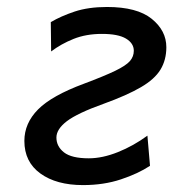

<svg xmlns="http://www.w3.org/2000/svg" viewBox="-20 -518 497 550"><path d="M126.5 -370.6 125.5 -454.6Q154.3 -471.7 193.8 -484.9Q233.4 -498 286.6 -498Q372.6 -498 414.6 -464.1Q456.5 -430.2 456.5 -382.8Q456.5 -346.2 439.7 -318.6Q422.9 -291 383.5 -268.1Q344.2 -245.1 276.9 -220.7Q201.7 -193.8 171.6 -170.9Q141.6 -147.9 141.6 -124Q141.6 -98.6 163.3 -81.5Q185.1 -64.5 234.4 -64.5Q273.4 -64.5 317.9 -82.3Q362.3 -100.1 402.3 -129.4L409.7 -43Q375.5 -20.5 326.4 -4.2Q277.3 12.2 217.8 12.2Q141.6 12.2 95.7 -21Q49.8 -54.2 49.8 -114.3Q49.8 -165 89.1 -204.6Q128.4 -244.1 220.7 -278.3Q279.3 -300.3 310.1 -315.2Q340.8 -330.1 352.1 -343Q363.3 -356 363.3 -372.6Q363.3 -394 340.8 -407.5Q318.4 -420.9 272 -420.9Q226.6 -420.9 190.7 -406.5Q154.8 -392.1 126.5 -370.6Z"/></svg>

Font: Andika
Style: Italic
Weight: 400
Italic angle: -14°
Designer: Victor Gaultney, Annie Olsen, Julie Remington, Don Collingsworth, Eric Hays, Becca Hirsbrunner
Foundry: SIL International
Version: Version 6.101